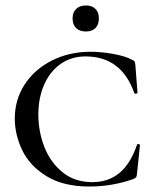

<svg xmlns="http://www.w3.org/2000/svg" viewBox="-20 -669 576 701"><path d="M462 -451Q469 -448 471 -445Q473 -442 474 -434L482 -331Q482 -328 476.5 -327Q471 -326 470 -330Q423 -463 292 -463Q241 -463 202 -436Q163 -409 141.5 -360.5Q120 -312 120 -251Q120 -189 142 -132.5Q164 -76 208.5 -40Q253 -4 317 -4Q375 -4 415.5 -37Q456 -70 480 -140Q481 -144 486 -143Q491 -142 491 -139L480 -33Q479 -25 477 -22Q475 -19 466 -15Q389 12 306 12Q211 12 149.5 -26Q88 -64 61 -121Q34 -178 34 -236Q34 -305 70 -360.5Q106 -416 169.5 -448Q233 -480 310 -480Q348 -480 391.5 -472.5Q435 -465 462 -451ZM245 -602Q245 -624 258 -636.5Q271 -649 294 -649Q316 -649 328.5 -636.5Q341 -624 341 -602Q341 -579 328.5 -566.5Q316 -554 294 -554Q271 -554 258 -566.5Q245 -579 245 -602Z"/></svg>

Font: Cormorant Unicase Medium
Style: Regular
Weight: 500
Designer: Christian Thalmann (Catharsis Fonts)
Foundry: Catharsis Fonts
Version: Version 4.000